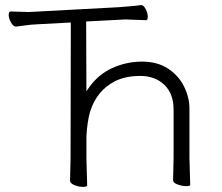

<svg xmlns="http://www.w3.org/2000/svg" viewBox="-20 -725 868 751"><path d="M327 -381Q364 -434 419.5 -459Q475 -484 535.5 -484Q596 -484 637.5 -456.5Q679 -429 700 -386.5Q721 -344 721 -300V-108L724 -2Q724 3 708 3Q692 3 674.5 -3.5Q657 -10 657 -20L659 -108V-296Q659 -359 622.5 -393.5Q586 -428 529 -428Q472 -428 431 -408Q358 -371 332 -287Q321 -247 318 -192V-106L321 0Q321 6 304.5 6Q288 6 271 -1Q254 -8 254 -18L256 -107L257 -637L126 -630Q101 -629 77.5 -625.5Q54 -622 43 -621H42Q32 -621 23 -637Q14 -653 14 -666.5Q14 -680 22 -680L93 -678L447 -697Q470 -699 494 -701Q518 -703 530 -705H533Q542 -705 550 -689Q558 -673 558 -659.5Q558 -646 551 -646L471 -649L317 -641L318 -368Z"/></svg>

Font: LXGW WenKai Light
Style: Regular
Weight: 300
Designer: LXGW / Fontworks Inc.
Foundry: LXGW / Fontworks Inc.
Version: Version 1.501; October 10, 2024